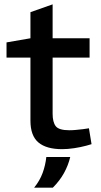

<svg xmlns="http://www.w3.org/2000/svg" viewBox="-20 -679 466 883"><path d="M266 7Q193 7 156.5 -24Q120 -55 120 -124V-414H10V-484L120 -503V-623L222 -659V-503H392V-414H222V-156Q222 -117 236.5 -98.5Q251 -80 299 -80Q313 -80 329 -81.5Q345 -83 362 -85L389 -89L401 -16L377 -9Q351 -2 321 2.5Q291 7 266 7ZM137 184Q163 152 176 116.5Q189 81 193 43H303Q294 81 274.5 116.5Q255 152 223 184Z"/></svg>

Font: REM
Style: Regular
Weight: 400
Designer: Octavio Pardo
Foundry: Ashler Design
Version: Version 1.005;gftools[0.9.28]